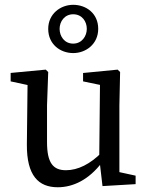

<svg xmlns="http://www.w3.org/2000/svg" viewBox="-20 -773 623 806"><path d="M222.5 13.1C286.6 13.1 352.6 -18.1 408.1 -91H423.3L407.9 -133.8C359 -84.3 307.2 -58.4 256.9 -58.4C203.1 -58.4 177.4 -88.8 177.4 -176.3V-330.6L182.4 -470.7L172.1 -480.7L24.7 -466.8V-431.4L117.5 -411.4L95.8 -431.2L92.8 -166.9C91.8 -34.9 142.2 13.1 222.5 13.1ZM410.3 8.2 549.3 0V-35.6L481.2 -50.4V-330.6L484.2 -470.7L473.9 -480.7L328.7 -466.6V-431.4L399.7 -416.6L396.6 -108.9L410.3 8.2ZM287.3 -589.9C250.2 -589.9 230.2 -620.9 230.2 -651.9C230.2 -683 251.2 -713.1 287.3 -713.1C324.4 -713.1 344.4 -683 344.4 -651.9C344.4 -620.9 323.4 -589.9 287.3 -589.9ZM287.3 -550.2C341.1 -550.2 392.3 -588.4 392.3 -651.9C392.3 -717.4 341.1 -752.8 287.3 -752.8C233.5 -752.8 182.4 -714.4 182.4 -651.9C182.4 -586.6 233.5 -550.2 287.3 -550.2Z"/></svg>

Font: Source Serif Variable
Style: Regular
Weight: 389
Designer: Frank Grießhammer
Foundry: Adobe Systems Incorporated
Version: Version 3.001;hotconv 1.0.111;makeotfexe 2.5.65597